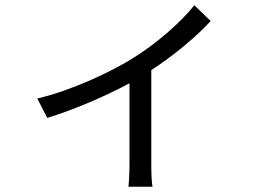

<svg xmlns="http://www.w3.org/2000/svg" viewBox="-20 -633 1040 731"><path d="M122 -258 160 -184C273 -219 389 -271 473 -316V-10C473 21 471 62 469 78H561C557 62 556 21 556 -10V-366C647 -425 732 -498 782 -553L720 -613C669 -549 577 -467 482 -409C401 -359 254 -289 122 -258Z"/></svg>

Font: ChiuKong Gothic CL
Style: Regular
Weight: 400
Designer: Ryoko NISHIZUKA 西塚涼子 (kana, bopomofo & ideographs); Paul D. Hunt (Latin, Greek & Cyrillic); Sandoll Communications 산돌커뮤니
Foundry: Adobe
Version: Version 1.300